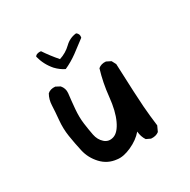

<svg xmlns="http://www.w3.org/2000/svg" viewBox="-123 -648 746 752"><g transform="rotate(-30 250.0 -271.5)"><path d="M201 -14Q160 -18 132.5 -47.5Q105 -77 96.5 -115Q88 -153 82.5 -188.5Q77 -224 80.5 -261Q84 -298 85 -324.5Q86 -351 98 -372Q111 -384 133 -382L152 -372Q166 -356 164 -335Q160 -302 157 -266.5Q154 -231 158 -201Q162 -171 167 -145.5Q172 -120 189.5 -104.5Q207 -89 230.5 -96.5Q254 -104 272 -142.5Q290 -181 296 -241.5Q302 -302 319 -358Q333 -370 354 -368L374 -358L384 -339Q390 -187 393.5 -142Q397 -97 403 -51L392 -27Q378 -16 356 -18L337 -27Q325 -45 323 -69Q301 -43 264.5 -26.5Q228 -10 201 -14ZM203 -421Q182 -431 164 -450Q137 -481 127 -521L131 -526Q141 -532 154 -530Q176 -497 203 -466Q234 -476 256 -497.5Q278 -519 308 -522Q321 -513 317 -497Q290 -476 262 -455.5Q234 -435 203 -421Z"/></g></svg>

Font: Kosefont JP
Style: Regular
Weight: 400
Designer: Nozomi Seto 瀬戸のぞみ
Version: Version 3.00;June 19, 2020